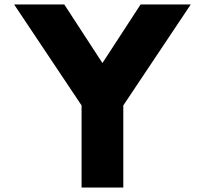

<svg xmlns="http://www.w3.org/2000/svg" viewBox="-20 -845 923 865"><path d="M43.5 -825 347.5 -370V0H535.5V-370L839.5 -825H613.5L441.5 -561L269.5 -825Z"/></svg>

Font: Sztylet
Style: Bd
Weight: 700
Foundry: Cannot Into Space Fonts, PlusOne Fonts
Version: Version 0.12